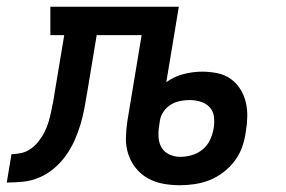

<svg xmlns="http://www.w3.org/2000/svg" viewBox="-76 -540 846 568"><path d="M456 8Q431 8 406.5 3.5Q382 -1 361.5 -12.5Q341 -24 326 -42.5Q311 -61 303.5 -84Q296 -107 296.5 -132Q297 -157 301 -183L343 -436H210L182 -267Q178 -243 173.5 -219Q169 -195 162 -171.5Q155 -148 144.5 -124.5Q134 -101 119 -80Q104 -59 84 -42Q64 -25 40.5 -15Q17 -5 -7.5 -2.5Q-32 0 -56 0L-42 -84Q-27 -84 -12 -87.5Q3 -91 16 -100.5Q29 -110 39 -123Q49 -136 56 -150Q63 -164 67.5 -179Q72 -194 75 -208.5Q78 -223 81 -238Q84 -253 86 -268L114 -436H73V-520H453L416 -297Q440 -314 467.5 -321Q495 -328 522 -328Q545 -328 567 -323.5Q589 -319 606 -307Q623 -295 634.5 -277Q646 -259 651 -238Q656 -217 655.5 -194.5Q655 -172 651 -149Q648 -127 640.5 -105.5Q633 -84 619 -65Q605 -46 585.5 -31Q566 -16 545 -7.5Q524 1 501 4.5Q478 8 456 8ZM457 -76Q474 -76 491.5 -81Q509 -86 523.5 -98Q538 -110 545.5 -126.5Q553 -143 556 -160Q559 -177 557 -194Q555 -211 544.5 -222.5Q534 -234 518 -239Q502 -244 485 -244Q471 -244 456.5 -241Q442 -238 429.5 -230.5Q417 -223 408 -210Q399 -197 397 -183L395 -169Q392 -152 393 -134.5Q394 -117 402 -103.5Q410 -90 425 -83Q440 -76 457 -76Z"/></svg>

Font: Iosevka Etoile Medium
Style: Italic
Weight: 500
Italic angle: -9°
Designer: Belleve Invis
Foundry: Belleve Invis
Version: Version 22.1.2; ttfautohint (v1.8.4)